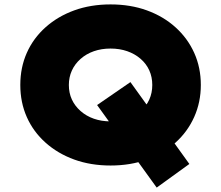

<svg xmlns="http://www.w3.org/2000/svg" viewBox="-20 -740 1002 870"><path d="M690 110 420 -264 571 -368 838 3ZM481 10Q391 10 316.5 -17Q242 -44 186.5 -93.5Q131 -143 101.5 -209.5Q72 -276 72 -355Q72 -434 101.5 -500.5Q131 -567 186.5 -616.5Q242 -666 316.5 -693Q391 -720 481 -720Q571 -720 645.5 -693Q720 -666 775 -616.5Q830 -567 860 -500.5Q890 -434 890 -355Q890 -277 860 -210Q830 -143 775 -93.5Q720 -44 645.5 -17Q571 10 481 10ZM481 -190Q522 -190 556.5 -202Q591 -214 617 -236.5Q643 -259 656.5 -289Q670 -319 670 -355Q670 -391 656.5 -421Q643 -451 617 -473.5Q591 -496 556.5 -508Q522 -520 481 -520Q440 -520 405.5 -508Q371 -496 345 -473Q319 -450 305.5 -420Q292 -390 292 -355Q292 -319 305.5 -289.5Q319 -260 345 -237Q371 -214 405.5 -202Q440 -190 481 -190Z"/></svg>

Font: Lexend Exa Black
Style: Regular
Weight: 900
Designer: Bonnie Shaver-Troup, Thomas Jockin
Foundry: Lexend
Version: Version 1.007